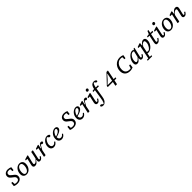

<svg xmlns="http://www.w3.org/2000/svg" viewBox="1104 -4198 7890 7890"><g transform="rotate(-45 5048.5 -253.5)"><path d="M43 -24 61 -188H123L130 -60Q150 -53 174.5 -48.5Q199 -44 231 -44Q303 -44 338 -76.5Q373 -109 373 -160Q373 -202 348 -233Q323 -264 273 -300Q235 -328 201.5 -356Q168 -384 147.5 -419Q127 -454 127 -502Q127 -560 156 -601Q185 -642 234.5 -664Q284 -686 346 -686Q397 -686 439.5 -675Q482 -664 517 -646L499 -496H437L431 -614Q413 -619 392.5 -622.5Q372 -626 349 -626Q283 -626 251 -598.5Q219 -571 219 -526Q219 -481 244.5 -452.5Q270 -424 319 -388Q357 -360 390.5 -332Q424 -304 444.5 -268.5Q465 -233 465 -184Q465 -123 434.5 -78Q404 -33 351 -8.5Q298 16 230 16Q167 16 119.5 5Q72 -6 43 -24Z M762 12Q675 12 624.5 -39.5Q574 -91 574 -184Q574 -252 595 -312.5Q616 -373 654 -419.5Q692 -466 743 -493Q794 -520 854 -520Q941 -520 991.5 -468.5Q1042 -417 1042 -324Q1042 -257 1021 -196Q1000 -135 962 -88.5Q924 -42 873 -15Q822 12 762 12ZM770 -40Q809 -40 841.5 -63Q874 -86 897 -126.5Q920 -167 933 -218Q946 -269 946 -324Q946 -399 918.5 -433.5Q891 -468 846 -468Q807 -468 774.5 -445Q742 -422 719 -381.5Q696 -341 683 -290.5Q670 -240 670 -184Q670 -109 697.5 -74.5Q725 -40 770 -40Z M1252 12Q1207 12 1181.5 -13Q1156 -38 1156 -80Q1156 -98 1161 -125Q1166 -152 1172 -176L1230 -420H1135L1145 -466L1318 -518L1346 -508L1272 -200Q1266 -176 1261 -152.5Q1256 -129 1256 -108Q1256 -64 1304 -64Q1343 -64 1379.5 -95Q1416 -126 1474 -190L1499 -306Q1510 -356 1520 -407Q1530 -458 1540 -508L1604 -516L1636 -508L1564 -176Q1558 -149 1553 -124Q1548 -99 1548 -84Q1548 -72 1554.5 -64Q1561 -56 1576 -56Q1594 -56 1610 -72Q1626 -88 1656 -136L1696 -112Q1666 -55 1629 -21.5Q1592 12 1544 12Q1498 12 1478 -7Q1458 -26 1458 -64Q1458 -81 1460.5 -97Q1463 -113 1466 -126H1444Q1402 -60 1360 -24Q1318 12 1252 12Z M1770 0 1860 -416H1757L1767 -464L1928 -518L1958 -508L1920 -336H1942Q1965 -392 1986 -433.5Q2007 -475 2034 -497.5Q2061 -520 2100 -520Q2136 -520 2152 -507Q2168 -494 2173 -472Q2170 -447 2155 -430.5Q2140 -414 2116 -414Q2094 -414 2083 -420Q2072 -426 2056 -442L2050 -448H2034Q2015 -420 1987.5 -370.5Q1960 -321 1915 -242L1914 -236Q1902 -177 1890 -118Q1878 -59 1866 0L1802 8Z M2345 12Q2267 12 2218 -38Q2169 -88 2169 -184Q2169 -253 2194 -314Q2219 -375 2259.5 -421Q2300 -467 2350 -493.5Q2400 -520 2449 -520Q2512 -520 2543 -500Q2574 -480 2580 -456Q2577 -437 2563.5 -420.5Q2550 -404 2523 -404Q2502 -404 2485.5 -416Q2469 -428 2452 -452L2434 -476H2416Q2394 -467 2367 -441Q2340 -415 2316 -377Q2292 -339 2276.5 -293.5Q2261 -248 2261 -200Q2261 -128 2291.5 -94Q2322 -60 2370 -60Q2418 -60 2448.5 -85.5Q2479 -111 2507 -144L2542 -116Q2511 -62 2461 -25Q2411 12 2345 12Z M2894 -468Q2867 -468 2837 -449.5Q2807 -431 2780.5 -398.5Q2754 -366 2734.5 -324Q2715 -282 2709 -236Q2794 -259 2845.5 -289.5Q2897 -320 2921 -353Q2945 -386 2945 -416Q2945 -440 2933 -454Q2921 -468 2894 -468ZM2798 12Q2720 12 2669.5 -38Q2619 -88 2619 -184Q2619 -253 2644 -314Q2669 -375 2711 -421Q2753 -467 2805 -493.5Q2857 -520 2911 -520Q2968 -520 2998.5 -492.5Q3029 -465 3029 -420Q3029 -380 3000 -341Q2971 -302 2901 -265.5Q2831 -229 2707 -196Q2709 -126 2742.5 -93Q2776 -60 2823 -60Q2874 -60 2903.5 -85.5Q2933 -111 2961 -144L2996 -116Q2965 -62 2916 -25Q2867 12 2798 12Z M3304 -24 3322 -188H3384L3391 -60Q3411 -53 3435.5 -48.5Q3460 -44 3492 -44Q3564 -44 3599 -76.5Q3634 -109 3634 -160Q3634 -202 3609 -233Q3584 -264 3534 -300Q3496 -328 3462.5 -356Q3429 -384 3408.5 -419Q3388 -454 3388 -502Q3388 -560 3417 -601Q3446 -642 3495.5 -664Q3545 -686 3607 -686Q3658 -686 3700.5 -675Q3743 -664 3778 -646L3760 -496H3698L3692 -614Q3674 -619 3653.5 -622.5Q3633 -626 3610 -626Q3544 -626 3512 -598.5Q3480 -571 3480 -526Q3480 -481 3505.5 -452.5Q3531 -424 3580 -388Q3618 -360 3651.5 -332Q3685 -304 3705.5 -268.5Q3726 -233 3726 -184Q3726 -123 3695.5 -78Q3665 -33 3612 -8.5Q3559 16 3491 16Q3428 16 3380.5 5Q3333 -6 3304 -24Z M4107 -468Q4080 -468 4050 -449.5Q4020 -431 3993.5 -398.5Q3967 -366 3947.5 -324Q3928 -282 3922 -236Q4007 -259 4058.5 -289.5Q4110 -320 4134 -353Q4158 -386 4158 -416Q4158 -440 4146 -454Q4134 -468 4107 -468ZM4011 12Q3933 12 3882.5 -38Q3832 -88 3832 -184Q3832 -253 3857 -314Q3882 -375 3924 -421Q3966 -467 4018 -493.5Q4070 -520 4124 -520Q4181 -520 4211.5 -492.5Q4242 -465 4242 -420Q4242 -380 4213 -341Q4184 -302 4114 -265.5Q4044 -229 3920 -196Q3922 -126 3955.5 -93Q3989 -60 4036 -60Q4087 -60 4116.5 -85.5Q4146 -111 4174 -144L4209 -116Q4178 -62 4129 -25Q4080 12 4011 12Z M4322 0 4412 -416H4309L4319 -464L4480 -518L4510 -508L4472 -336H4494Q4517 -392 4538 -433.5Q4559 -475 4586 -497.5Q4613 -520 4652 -520Q4688 -520 4704 -507Q4720 -494 4725 -472Q4722 -447 4707 -430.5Q4692 -414 4668 -414Q4646 -414 4635 -420Q4624 -426 4608 -442L4602 -448H4586Q4567 -420 4539.5 -370.5Q4512 -321 4467 -242L4466 -236Q4454 -177 4442 -118Q4430 -59 4418 0L4354 8Z M4789 -78Q4789 -101 4793.5 -125.5Q4798 -150 4805 -180L4859 -416H4757L4767 -464L4940 -518L4970 -508L4901 -184Q4894 -151 4889.5 -127.5Q4885 -104 4885 -90Q4885 -56 4915 -56Q4935 -56 4951 -73Q4967 -90 4997 -144L5037 -120Q5007 -60 4969.5 -24Q4932 12 4879 12Q4837 12 4813 -11.5Q4789 -35 4789 -78ZM4959 -616Q4934 -616 4917.5 -632Q4901 -648 4901 -672Q4901 -699 4920.5 -721.5Q4940 -744 4971 -744Q4997 -744 5013 -728Q5029 -712 5029 -688Q5029 -661 5010 -638.5Q4991 -616 4959 -616Z M4986 237Q4932 237 4904.5 214.5Q4877 192 4874 173Q4877 156 4889.5 144.5Q4902 133 4926 133Q4949 133 4963.5 143Q4978 153 5002 177L5019 194H5043Q5051 185 5059 174.5Q5067 164 5074 149Q5089 119 5101.5 70.5Q5114 22 5126 -59Q5140 -154 5156 -255.5Q5172 -357 5186 -454L5087 -448L5097 -500L5196 -513Q5212 -597 5241.5 -647.5Q5271 -698 5311.5 -720Q5352 -742 5397 -742Q5459 -742 5490 -718.5Q5521 -695 5526 -672Q5523 -655 5512 -642Q5501 -629 5483 -629Q5463 -629 5447 -640.5Q5431 -652 5414 -674L5392 -704H5366Q5347 -679 5334 -656Q5321 -633 5310.5 -600Q5300 -567 5288 -508H5421L5409 -448L5279 -454Q5262 -357 5246 -255.5Q5230 -154 5214 -59Q5204 3 5191.5 43.5Q5179 84 5164.5 110.5Q5150 137 5134 157Q5110 187 5075 212Q5040 237 4986 237Z M5707 -230H5960L6029 -567H6016L5869 -396L5708 -241ZM5909 15 5947 -170H5648L5656 -230L6052 -648H6136L6051 -230H6158L6146 -170H6039L6001 15Z M6768 16Q6629 16 6547.5 -60Q6466 -136 6466 -278Q6466 -364 6495 -438Q6524 -512 6576 -568Q6628 -624 6698.5 -655Q6769 -686 6852 -686Q6900 -686 6937 -677.5Q6974 -669 6998.5 -659.5Q7023 -650 7030 -646L7004 -496H6942V-613Q6925 -618 6903.5 -622Q6882 -626 6856 -626Q6770 -626 6704 -579.5Q6638 -533 6601 -453.5Q6564 -374 6564 -274Q6564 -156 6625.5 -100Q6687 -44 6790 -44Q6811 -44 6828 -46Q6845 -48 6861 -52L6900 -180H6962L6942 -20Q6917 -10 6873.5 3Q6830 16 6768 16Z M7178 -155Q7178 -108 7189.5 -84Q7201 -60 7231 -60Q7249 -60 7270 -69Q7291 -78 7319.5 -103Q7348 -128 7388 -175L7452 -447Q7428 -464 7393 -464Q7345 -464 7306 -432Q7267 -400 7238 -354Q7211 -312 7194.5 -259.5Q7178 -207 7178 -155ZM7466 12Q7423 12 7404 -7.5Q7385 -27 7385 -72Q7385 -83 7386.5 -93Q7388 -103 7389 -112H7369Q7326 -48 7285.5 -18Q7245 12 7195 12Q7163 12 7137 0Q7111 -12 7096 -41Q7081 -70 7081 -121Q7081 -181 7101 -239Q7121 -297 7155 -347.5Q7189 -398 7231.5 -437Q7274 -476 7321 -498Q7368 -520 7413 -520Q7439 -520 7455 -512Q7471 -504 7485 -487L7522 -540H7567L7480 -168Q7473 -138 7469 -121Q7465 -104 7465 -90Q7465 -56 7494 -56Q7514 -56 7531 -73Q7548 -90 7579 -144L7618 -120Q7554 12 7466 12Z M8015 -448Q7997 -448 7975 -438.5Q7953 -429 7924.5 -402Q7896 -375 7857 -320L7802 -57Q7835 -44 7873 -44Q7915 -44 7945 -72Q7975 -100 8000 -136Q8025 -172 8048 -227.5Q8071 -283 8071 -350Q8071 -400 8058 -424Q8045 -448 8015 -448ZM7834 12Q7817 12 7804 10Q7791 8 7780 5Q7773 46 7765 89Q7757 132 7749 173H7845L7833 225H7575L7587 173H7662L7780 -416H7673L7683 -464L7836 -518L7866 -508L7852 -380H7872Q7951 -520 8055 -520Q8105 -520 8136.5 -487Q8168 -454 8168 -376Q8168 -295 8137 -225Q8106 -155 8055.5 -101.5Q8005 -48 7946.5 -18Q7888 12 7834 12Z M8358 12Q8318 12 8300 -6.5Q8282 -25 8282 -68Q8282 -95 8285 -116Q8288 -137 8294 -164L8356 -454L8253 -448L8263 -500L8379 -514L8434 -648H8490L8460 -508H8583L8571 -448L8448 -454L8386 -164Q8380 -137 8377 -121.5Q8374 -106 8374 -94Q8374 -60 8408 -60Q8423 -60 8436.5 -68Q8450 -76 8467 -97Q8484 -118 8510 -156L8550 -132Q8505 -63 8463 -25.5Q8421 12 8358 12Z M8653 -78Q8653 -101 8657.5 -125.5Q8662 -150 8669 -180L8723 -416H8621L8631 -464L8804 -518L8834 -508L8765 -184Q8758 -151 8753.5 -127.5Q8749 -104 8749 -90Q8749 -56 8779 -56Q8799 -56 8815 -73Q8831 -90 8861 -144L8901 -120Q8871 -60 8833.5 -24Q8796 12 8743 12Q8701 12 8677 -11.5Q8653 -35 8653 -78ZM8823 -616Q8798 -616 8781.5 -632Q8765 -648 8765 -672Q8765 -699 8784.5 -721.5Q8804 -744 8835 -744Q8861 -744 8877 -728Q8893 -712 8893 -688Q8893 -661 8874 -638.5Q8855 -616 8823 -616Z M9151 12Q9064 12 9013.5 -39.5Q8963 -91 8963 -184Q8963 -252 8984 -312.5Q9005 -373 9043 -419.5Q9081 -466 9132 -493Q9183 -520 9243 -520Q9330 -520 9380.5 -468.5Q9431 -417 9431 -324Q9431 -257 9410 -196Q9389 -135 9351 -88.5Q9313 -42 9262 -15Q9211 12 9151 12ZM9159 -40Q9198 -40 9230.5 -63Q9263 -86 9286 -126.5Q9309 -167 9322 -218Q9335 -269 9335 -324Q9335 -399 9307.5 -433.5Q9280 -468 9235 -468Q9196 -468 9163.5 -445Q9131 -422 9108 -381.5Q9085 -341 9072 -290.5Q9059 -240 9059 -184Q9059 -109 9086.5 -74.5Q9114 -40 9159 -40Z M9937 12Q9895 12 9872 -9.5Q9849 -31 9849 -64Q9849 -85 9854 -108.5Q9859 -132 9865 -156L9901 -308Q9907 -332 9912 -355.5Q9917 -379 9917 -400Q9917 -444 9869 -444Q9830 -444 9794 -413.5Q9758 -383 9699 -318L9681 -236Q9669 -177 9657 -118Q9645 -59 9633 0L9569 8L9537 0L9627 -416H9524L9534 -464L9687 -518L9717 -508L9702 -372H9724Q9766 -439 9809 -479.5Q9852 -520 9913 -520Q9964 -520 9990.5 -495Q10017 -470 10017 -428Q10017 -410 10012 -383Q10007 -356 10001 -332L9961 -164Q9955 -140 9950 -119.5Q9945 -99 9945 -84Q9945 -72 9951.5 -64Q9958 -56 9973 -56Q9991 -56 10007 -72Q10023 -88 10053 -136L10093 -112Q10063 -58 10025.5 -23Q9988 12 9937 12Z"/></g></svg>

Font: Source Serif 4 Caption
Style: Italic
Weight: 400
Italic angle: -12°
Designer: Frank Grießhammer
Foundry: Adobe Systems Incorporated
Version: Version 4.004;hotconv 1.0.117;makeotfexe 2.5.65602